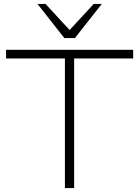

<svg xmlns="http://www.w3.org/2000/svg" viewBox="-20 -959 709 979"><path d="M311 0V-661H11V-705H659V-661H358V0ZM308 -765 171 -939H212L335 -806L458 -939H499L362 -765Z"/></svg>

Font: Nunito Sans 10pt SemiExpanded ExtraLight
Style: Regular
Weight: 250
Width: 6
Designer: Vernon Adams
Foundry: Vernon Adams
Version: Version 3.101;gftools[0.9.27]